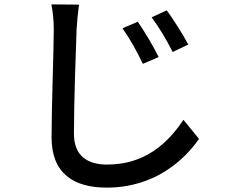

<svg xmlns="http://www.w3.org/2000/svg" viewBox="-20 -797 1040 875"><path d="M608 -698 538 -668C573 -619 604 -563 631 -506L703 -537C680 -585 635 -659 608 -698ZM740 -750 671 -718C706 -671 738 -617 767 -560L838 -594C814 -640 767 -713 740 -750ZM214 -777C221 -744 225 -704 225 -663C225 -567 215 -312 215 -171C215 -7 315 58 466 58C688 58 821 -70 887 -164L816 -251C745 -145 642 -47 468 -47C383 -47 317 -83 317 -187C317 -325 325 -553 329 -663C331 -698 335 -740 340 -776Z"/></svg>

Font: Noto Sans CJK KR Medium
Style: Regular
Weight: 500
Designer: Ryoko NISHIZUKA (kana & ideographs); Paul D. Hunt (Latin, Greek & Cyrillic); Wenlong ZHANG (bopomofo); Sandoll Communica
Foundry: Adobe Systems Incorporated
Version: Version 1.004;PS 1.004;hotconv 1.0.82;makeotf.lib2.5.63406